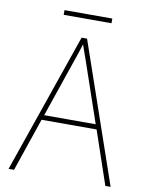

<svg xmlns="http://www.w3.org/2000/svg" viewBox="-92 -904 746 969"><g transform="rotate(10 281.5 -419.0)"><path d="M159 -814H404V-838H159ZM20 0H48L141 -273H423L516 0H543L296 -716H268ZM252 -596C262 -624 272 -654 281 -684C292 -653 303 -623 312 -596L414 -298H150Z"/></g></svg>

Font: Noto Sans Mono SemiCondensed Thin
Style: Regular
Weight: 100
Width: 4
Designer: Monotype Design Team
Foundry: Monotype Imaging Inc.
Version: Version 2.014